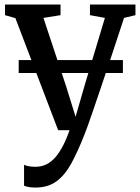

<svg xmlns="http://www.w3.org/2000/svg" viewBox="-20 -571 616 842"><path d="M135 251.5Q119.5 251.5 106.2 249.2Q93 247 85.5 243.5V151.5Q92 155.5 106 158Q120 160.5 135 160.5Q156.5 160.5 176.2 153Q196 145.5 214.5 127.5Q233 109.5 250.8 78.2Q268.5 47 285 0H235L47.5 -491.5L2 -504.5V-551H245.5V-504.5L170.5 -492.5L269 -195.5L311.5 -59L351 -196L440 -492.5L374.5 -504.5V-551H574V-504.5L524 -492.5Q495 -404 470.2 -329.5Q445.5 -255 425.5 -195.8Q405.5 -136.5 390.5 -92.8Q375.5 -49 365.8 -21.8Q356 5.5 352 15Q322 92 293.2 144.8Q264.5 197.5 227.2 224.5Q190 251.5 135 251.5ZM519 -307.5V-251H62V-307.5Z"/></svg>

Font: Merriweather 28pt Medium
Style: Regular
Weight: 500
Version: Version 2.100